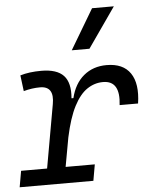

<svg xmlns="http://www.w3.org/2000/svg" viewBox="-58 -841 699 887"><g transform="rotate(-5 291.5 -397.5)"><path d="M-2.9 0 10.3 -75.2H130.9L183.1 -369.1Q198.2 -451.7 130.9 -451.7Q93.3 -451.7 54.7 -440.9L45.4 -514.6Q86.9 -527.3 143.1 -527.3Q215.3 -527.3 246.6 -493.9Q277.8 -460.4 271.5 -388.7H280.3Q296.4 -455.1 339.8 -491.2Q383.3 -527.3 445.8 -527.3Q522.5 -527.3 555.9 -478.3Q589.4 -429.2 575.7 -337.9H490.2Q503.9 -450.7 422.9 -450.7Q383.3 -450.7 349.1 -427.7Q314.9 -404.8 287.6 -352.1Q260.3 -299.3 241.2 -210L216.8 -75.2H352.1L338.9 0ZM292 -609.4 402.3 -794.9H503.4L374 -609.4Z"/></g></svg>

Font: Cascadia Mono PL SemiLight
Style: Italic
Weight: 350
Italic angle: -10°
Monospace: yes
Designer: Aaron Bell
Foundry: Saja Typeworks
Version: Version 2404.023; ttfautohint (v1.8.4)